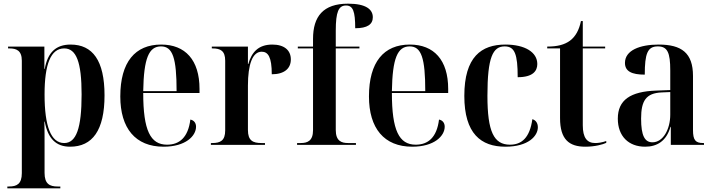

<svg xmlns="http://www.w3.org/2000/svg" viewBox="-20 -790 3892 1047"><path d="M20 237H309V227H294C251 227 223 213 223 153V2C223 -41 223 -86 222 -127H224C241 -34 286 10 362 10C484 10 550 -79 550 -270C550 -460 485 -547 365 -547C286 -547 240 -505 224 -414H222V-536H24V-526H31C69 -526 99 -515 99 -459V154C99 213 72 227 29 227H20ZM330 -10C258 -10 223 -101 223 -275C223 -440 257 -526 330 -526C396 -526 425 -452 425 -275C425 -91 396 -10 330 -10Z M872 10C993 10 1049 -49 1049 -99C1049 -118 1039 -134 1018 -138C1006 -40 958 -1 891 -1C800 -1 761 -79 761 -283H1068V-305C1068 -463 990 -547 859 -547C717 -547 636 -452 636 -264C636 -91 718 10 872 10ZM943 -293H761C764 -473 792 -537 858 -537C922 -537 943 -473 943 -293Z M1130 0H1425V-10H1406C1359 -10 1332 -23 1332 -81V-323C1332 -439 1357 -508 1407 -508C1442 -508 1462 -479 1462 -385C1530 -385 1566 -416 1566 -466C1566 -516 1530 -547 1465 -547C1388 -547 1352 -504 1334 -441H1332V-536H1135V-526H1139C1182 -526 1208 -513 1208 -459V-79C1208 -23 1182 -10 1137 -10H1130Z M1600 0H1921V-10H1878C1842 -10 1811 -21 1811 -81V-526H1940V-536H1811V-623C1811 -725 1826 -760 1867 -760C1905 -760 1917 -728 1917 -636C1983 -636 2013 -657 2013 -696C2013 -738 1977 -770 1878 -770C1742 -770 1687 -700 1687 -578V-536H1604V-526H1687V-80C1687 -21 1656 -10 1620 -10H1600Z M2228 10C2349 10 2405 -49 2405 -99C2405 -118 2395 -134 2374 -138C2362 -40 2314 -1 2247 -1C2156 -1 2117 -79 2117 -283H2424V-305C2424 -463 2346 -547 2215 -547C2073 -547 1992 -452 1992 -264C1992 -91 2074 10 2228 10ZM2299 -293H2117C2120 -473 2148 -537 2214 -537C2278 -537 2299 -473 2299 -293Z M2736 10C2862 10 2913 -49 2913 -96C2913 -118 2902 -135 2883 -140C2869 -38 2824 -1 2761 -1C2673 -1 2638 -72 2638 -268C2638 -479 2668 -537 2732 -537C2787 -537 2803 -495 2803 -369C2886 -369 2910 -403 2910 -441C2910 -505 2843 -547 2736 -547C2605 -547 2512 -480 2512 -267C2512 -61 2603 10 2736 10Z M3172 10C3224 10 3267 -2 3286 -11V-21C3263 -13 3243 -10 3226 -10C3181 -10 3158 -39 3158 -107V-526H3280V-536H3158V-675H3148C3138 -627 3119 -591 3088 -568C3058 -546 3019 -536 2964 -536V-526H3034V-146C3034 -30 3083 10 3172 10Z M3498 10C3562 10 3614 -20 3636 -98H3638V0H3819V-10H3815C3773 -10 3759 -25 3759 -81V-376C3759 -502 3696 -547 3572 -547C3470 -547 3388 -516 3388 -447C3388 -401 3425 -383 3496 -383C3496 -498 3511 -537 3567 -537C3620 -537 3635 -503 3635 -406V-299L3558 -296C3418 -291 3349 -245 3349 -143C3349 -47 3408 10 3498 10ZM3538 -14C3496 -14 3476 -50 3476 -143C3476 -241 3503 -282 3588 -286L3635 -288V-165C3635 -85 3596 -14 3538 -14Z"/></svg>

Font: Noto Serif Display SemiCondensed SemiBold
Style: Regular
Weight: 600
Width: 4
Designer: Monotype Design Team
Foundry: Monotype Imaging Inc.
Version: Version 2.009